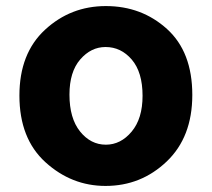

<svg xmlns="http://www.w3.org/2000/svg" viewBox="-20 -599 699 633"><path d="M329 -579Q447 -579 530.5 -503.5Q614 -428 614 -286Q614 -147 529.5 -66.5Q445 14 328 14Q216 14 130 -64Q44 -142 44 -284Q44 -423 128.5 -501Q213 -579 329 -579ZM329 -122Q378 -122 414 -165Q450 -208 450 -283Q450 -361 414.5 -402.5Q379 -444 328 -444Q280 -444 244.5 -403Q209 -362 209 -287Q209 -209 244 -165.5Q279 -122 329 -122Z"/></svg>

Font: Palanquin Dark SemiBold
Style: Regular
Weight: 600
Designer: Pria Ravichandran
Version: Version 1.001